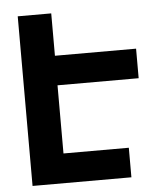

<svg xmlns="http://www.w3.org/2000/svg" viewBox="-52 -776 707 822"><g transform="rotate(-5 301.0 -364.5)"><path d="M54.7 0H479.5V-127H198.7V-419.9H547.4V-546.9H198.7V-729H54.7Z"/></g></svg>

Font: Hack
Style: Bold
Weight: 700
Monospace: yes
Designer: Christopher Simpkins
Foundry: Christopher Simpkins
Version: Version 2.010